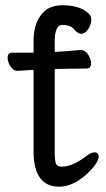

<svg xmlns="http://www.w3.org/2000/svg" viewBox="-20 -682 400 726"><path d="M204.1 23.9Q106.9 23.9 106.9 -109.9V-418L46.9 -414.1Q29.8 -414.1 19.3 -431.2Q8.8 -448.2 8.8 -463.9Q8.8 -482.9 25.9 -482.9H106.9V-527.8Q106.9 -602.1 147.9 -639.2Q171.9 -662.1 218 -662.1Q264.2 -662.1 294.7 -645.5Q325.2 -628.9 325.2 -608.9Q325.2 -589.8 313.5 -572Q301.8 -554.2 287.8 -554.2Q273.9 -554.2 260.5 -571Q247.1 -587.9 215.8 -587.9Q189 -587.9 187 -533.2V-485.8Q232.9 -487.8 285.2 -493.2Q301.8 -493.2 313 -476.1Q324.2 -459 324.2 -442.9Q324.2 -422.9 307.1 -422.9Q258.8 -422.9 187 -420.9V-107.9Q187 -69.8 192.6 -60.8Q198.2 -51.8 213.9 -51.8Q253.9 -51.8 306.2 -91.8Q325.2 -106 336.9 -106Q353 -106 353 -89.8Q353 -65.9 306.2 -22Q253.9 23.9 204.1 23.9Z"/></svg>

Font: LXGW WenKai Screen
Style: Regular
Weight: 400
Designer: LXGW / Fontworks Inc.
Foundry: LXGW / Fontworks Inc.
Version: Version 1.510;January 18,2025